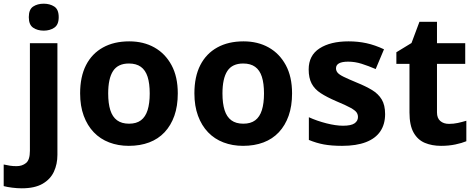

<svg xmlns="http://www.w3.org/2000/svg" viewBox="-84 -780 2578 1040"><path d="M34 240Q9 240 -18.5 236.5Q-46 233 -64 228V111Q-46 115 -30 117.5Q-14 120 6 120Q36 120 57 103Q78 86 78 37V-546H227V59Q227 109 208 150Q189 191 146.5 215.5Q104 240 34 240ZM72 -687Q72 -729 95.5 -744.5Q119 -760 153 -760Q186 -760 210 -744.5Q234 -729 234 -687Q234 -646 210 -630Q186 -614 153 -614Q119 -614 95.5 -630Q72 -646 72 -687Z M879 -274Q879 -205.6 860.5 -153.1Q841.9 -100.5 807.5 -63.7Q773 -27 724 -8.5Q675 10 613.4 10Q556.2 10 507.6 -8.5Q459 -27 424 -63.5Q389 -100 369.5 -153Q350 -206 350 -274.2Q350 -364.7 382 -427.3Q414.1 -489.9 473.9 -522.9Q533.7 -556 616 -556Q693.4 -556 752.2 -523Q811 -490 845 -427.3Q879 -364.7 879 -274ZM502 -273.8Q502 -220 513.5 -183.5Q525 -147 550 -128.5Q575 -110 615 -110Q655 -110 679.5 -128.5Q704 -147 715.5 -183.5Q727 -220 727 -273.6Q727 -328 715.5 -364Q704 -400 679 -418Q654.1 -436 614.3 -436Q555 -436 528.5 -395.5Q502 -355 502 -273.8Z M1498 -274Q1498 -205.6 1479.5 -153.1Q1460.9 -100.5 1426.5 -63.7Q1392 -27 1343 -8.5Q1294 10 1232.4 10Q1175.2 10 1126.6 -8.5Q1078 -27 1043 -63.5Q1008 -100 988.5 -153Q969 -206 969 -274.2Q969 -364.7 1001 -427.3Q1033.1 -489.9 1092.9 -522.9Q1152.7 -556 1235 -556Q1312.4 -556 1371.2 -523Q1430 -490 1464 -427.3Q1498 -364.7 1498 -274ZM1121 -273.8Q1121 -220 1132.5 -183.5Q1144 -147 1169 -128.5Q1194 -110 1234 -110Q1274 -110 1298.5 -128.5Q1323 -147 1334.5 -183.5Q1346 -220 1346 -273.6Q1346 -328 1334.5 -364Q1323 -400 1298 -418Q1273.1 -436 1233.3 -436Q1174 -436 1147.5 -395.5Q1121 -355 1121 -273.8Z M2002 -162Q2002 -107 1976 -68.5Q1950 -30 1898 -10Q1846 10 1769 10Q1712 10 1671 2.5Q1630 -5 1589 -22V-145Q1633 -125 1684 -112Q1735 -99 1774 -99Q1818 -99 1836.5 -112Q1855 -125 1855 -146Q1855 -160 1847.5 -171Q1840 -182 1815 -196Q1790 -210 1737 -232Q1686 -254 1653 -275.5Q1620 -297 1604 -327.5Q1588 -358 1588 -404Q1588 -480 1647 -518Q1706 -556 1804 -556Q1855 -556 1901 -546Q1947 -536 1996 -513L1951 -406Q1911 -423 1875 -434.5Q1839 -446 1802 -446Q1769 -446 1752.5 -437Q1736 -428 1736 -410Q1736 -397 1744.5 -386.5Q1753 -376 1777.5 -364Q1802 -352 1850 -332Q1897 -313 1931 -292.5Q1965 -272 1983.5 -241.5Q2002 -211 2002 -162Z M2348 -109Q2373 -109 2396 -114Q2419 -119 2442 -126V-15Q2418 -5 2382.5 2.5Q2347 10 2305 10Q2256 10 2217.5 -6Q2179 -22 2156.5 -61.5Q2134 -101 2134 -171V-434H2063V-497L2145 -547L2188 -662H2283V-546H2436V-434H2283V-171Q2283 -140 2301 -124.5Q2319 -109 2348 -109Z"/></svg>

Font: Noto Sans Telugu
Style: Regular
Weight: 400
Designer: Jelle Bosma - Monotype Design Team
Foundry: Monotype Imaging Inc.
Version: Version 2.003